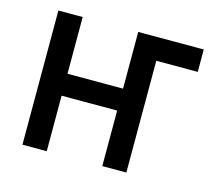

<svg xmlns="http://www.w3.org/2000/svg" viewBox="-84 -655 864 760"><g transform="rotate(15 348.0 -275.0)"><path d="M166 -549.8V-317.4H393.6V-549.8H662.1V-458H492.2V0H393.6V-227.5H166V0H66.4V-549.8Z"/></g></svg>

Font: RobotoJAA
Style: Medium
Weight: 500
Version: Version 2.05; 2016-11-05